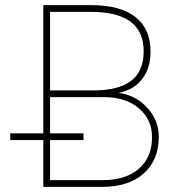

<svg xmlns="http://www.w3.org/2000/svg" viewBox="-20 -731 695 751"><path d="M149.4 0V-710.9H336.4Q451.2 -710.9 510 -664.3Q568.8 -617.7 568.8 -528.8Q568.8 -464.4 536.1 -421.9Q503.4 -379.4 443.8 -367.7Q511.2 -358.9 556.2 -309.3Q601.1 -259.8 601.1 -195.8Q601.1 -105 542.2 -52.5Q483.4 0 378.4 0ZM175.8 -351.1V-26.4H381.3Q471.7 -26.4 523.2 -71Q574.7 -115.7 574.7 -194.8Q574.7 -262.2 524.9 -305.9Q475.1 -349.6 391.6 -351.1ZM175.8 -377.4H346.2Q443.4 -377.4 492.7 -414.8Q542 -452.1 542 -530.8Q542 -682.1 342.3 -684.6H175.8ZM306.6 -183.1H20V-209.5H306.6Z"/></svg>

Font: Roboto Thin
Style: Regular
Weight: 250
Designer: Google
Version: Version 2.134; 2016